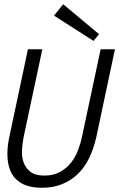

<svg xmlns="http://www.w3.org/2000/svg" viewBox="-20 -868 586 899"><path d="M431.2 -227.1Q418.9 -172.9 397.9 -128.9Q377 -85 345 -54Q313 -22.9 271 -5.9Q229 11.2 175.8 11.2Q123 11.2 88.1 -5.9Q53.2 -22.9 35.6 -54Q18.1 -85 15.1 -129.4Q12.2 -173.8 23.9 -228L110.8 -637.2H178.2L90.8 -227.1Q85 -198.2 83 -166Q81.1 -133.8 90.6 -107.4Q100.1 -81.1 122.6 -63.5Q145 -45.9 188 -45.9Q231 -45.9 262 -63.5Q293 -81.1 313.5 -107.4Q334 -133.8 345.9 -166Q357.9 -198.2 363.8 -227.1L451.2 -637.2H518.1ZM443.8 -708 418 -676.3 232.9 -794.9 275.9 -848.1Z"/></svg>

Font: Anonymous Pro
Style: Italic
Weight: 400
Italic angle: -12°
Monospace: yes
Designer: Mark Simonson
Version: Version 1.003